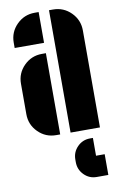

<svg xmlns="http://www.w3.org/2000/svg" viewBox="-105 -764 670 1094"><g transform="rotate(-10 230.0 -216.5)"><path d="M30 -561Q30 -622 73 -665Q116 -708 177 -708H200V-530H30ZM30 -323Q30 -384 73 -427Q116 -470 177 -470H200V0H177Q116 0 73 -43Q30 -86 30 -147ZM283 -708Q344 -708 387 -665Q430 -622 430 -561V0H260V-708ZM260 156Q260 113 290 82.5Q320 52 363 52H380V155H430V275H363Q320 275 290 244.5Q260 214 260 171Z"/></g></svg>

Font: Promplate
Style: Bold
Weight: 400
Designer: Evgeny Tarasenko
Foundry: Evgeny Tarasenko
Version: Version 1.000